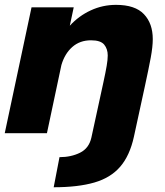

<svg xmlns="http://www.w3.org/2000/svg" viewBox="-21 -562 696 810"><path d="M-1 0 112 -531H290L273.5 -453.5Q311.5 -495 361.8 -518.2Q412 -541.5 468.5 -541.5Q549 -541.5 586.2 -502.2Q623.5 -463 623.5 -397Q623.5 -365 614.8 -318Q606 -271 590.5 -199.5L544 14.5Q526.5 94.5 486.2 141.2Q446 188 377 208Q308 228 205.5 228L230 101Q279 101 316.8 82.2Q354.5 63.5 364.5 18.5L415.5 -216Q424.5 -257.5 429 -283.8Q433.5 -310 433.5 -328Q433.5 -355.5 418.5 -373.8Q403.5 -392 363 -392Q316 -392 284 -363.8Q252 -335.5 238 -287.5L177 0Z"/></svg>

Font: Epilogue ExtraBold
Style: Italic
Weight: 800
Italic angle: -12°
Designer: Tyler Finck
Foundry: Etcetera Type Co
Version: Version 2.111; ttfautohint (v1.8.3)